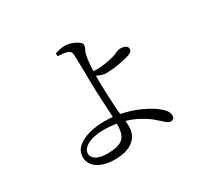

<svg xmlns="http://www.w3.org/2000/svg" viewBox="-162 -994 1325 1254"><g transform="rotate(-30 500.0 -367.0)"><path d="M372 37Q320 37 280 23Q240 9 217.5 -17.5Q195 -44 195 -79Q195 -126 229 -155.5Q263 -185 317.5 -199.5Q372 -214 431 -214Q510 -214 574 -198Q638 -182 692 -157Q723 -143 757 -122Q791 -101 815 -76Q839 -51 839 -25Q839 -11 831.5 -3.5Q824 4 810 4Q795 4 776.5 -12.5Q758 -29 729 -54.5Q700 -80 652 -107Q601 -136 537 -152Q473 -168 401 -168Q353 -168 315.5 -157.5Q278 -147 256.5 -127.5Q235 -108 235 -84Q235 -58 263 -39.5Q291 -21 347 -21Q411 -21 443.5 -36.5Q476 -52 487 -84.5Q498 -117 498 -166Q498 -180 496.5 -209Q495 -238 493 -276Q491 -314 489 -354Q487 -394 485.5 -430.5Q484 -467 484 -493Q484 -518 483.5 -548.5Q483 -579 482.5 -608Q482 -637 481.5 -659.5Q481 -682 480 -689Q479 -705 473 -712.5Q467 -720 453 -725Q438 -730 419.5 -732Q401 -734 383 -735L381 -756Q398 -762 417 -766.5Q436 -771 455 -771Q481 -771 507.5 -761.5Q534 -752 551.5 -739Q569 -726 569 -714Q569 -697 562 -686Q555 -675 549 -653Q546 -641 543 -620.5Q540 -600 538.5 -576.5Q537 -553 536 -529.5Q535 -506 535 -486Q535 -469 535.5 -438Q536 -407 537.5 -369.5Q539 -332 541 -295.5Q543 -259 545 -229Q549 -192 553 -165.5Q557 -139 557 -103Q557 -72 545.5 -46.5Q534 -21 510.5 -2Q487 17 452.5 27Q418 37 372 37ZM602 -480Q588 -480 571.5 -485Q555 -490 540.5 -497Q526 -504 515 -510V-536Q529 -534 542.5 -533Q556 -532 565 -532Q593 -532 630 -538Q667 -544 694 -552Q718 -560 732 -567Q746 -574 757 -574Q777 -574 789.5 -570Q802 -566 808.5 -558.5Q815 -551 815 -539Q815 -530 806 -521.5Q797 -513 778 -507Q763 -502 733.5 -495.5Q704 -489 669 -484.5Q634 -480 602 -480Z"/></g></svg>

Font: Noto Serif SC
Style: Regular
Weight: 400
Designer: Ryoko NISHIZUKA 西塚涼子 (kana & ideographs); Frank Grießhammer (Latin, Greek & Cyrillic); Wenlong ZHANG 张文龙 (bopomofo); San
Foundry: Adobe
Version: Version 2.002-H1;hotconv 1.1.0;makeotfexe 2.6.0